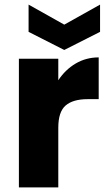

<svg xmlns="http://www.w3.org/2000/svg" viewBox="-20 -813 468 833"><path d="M232.9 -258.8V0H62V-558.1H232.9V-464.8Q263.2 -510.7 308.3 -537.4Q353.5 -564 408.2 -564V-382.8H360.8Q296.4 -382.8 264.6 -355.2Q232.9 -327.6 232.9 -258.8ZM258.8 -706.1 414.1 -793V-674.8L258.8 -596.2L104 -674.8V-793Z"/></svg>

Font: SVN-Poppins
Style: Bold
Weight: 700
Designer: Ninad Kale (Devanagari), Jonny Pinhorn (Latin)
Foundry: Indian Type Foundry
Version: Version 3.200;PS 1.000;hotconv 16.6.54;makeotf.lib2.5.65590